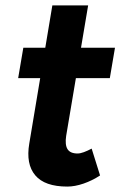

<svg xmlns="http://www.w3.org/2000/svg" viewBox="-20 -676 447 708"><path d="M228 12Q145 12 110 -29.5Q75 -71 88 -147L173 -656H305L224 -175Q219 -142 229 -126Q239 -110 266 -110Q276 -110 289.5 -115Q303 -120 318 -128L349 -29Q320 -10 288 1Q256 12 228 12ZM47 -388 66 -500H404L385 -388Z"/></svg>

Font: Figtree
Style: Bold Italic
Weight: 700
Italic angle: -9.5°
Foundry: Erik Kennedy
Version: Version 2.001;gftools[0.9.30]